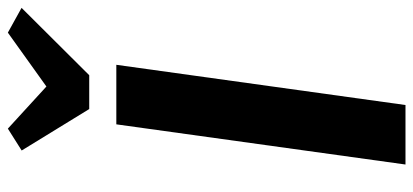

<svg xmlns="http://www.w3.org/2000/svg" viewBox="-306 -762 1067 496"><g transform="rotate(-90 228.0 -513.5)"><path d="M205.2 0H51.5L155.3 -747H309.1ZM282.2 -817H194.8L87.7 -991.5L144.2 -1027.2L253 -927.6L392.2 -1027.2L456.2 -991.8Z"/></g></svg>

Font: Merriweather Sans Variable Regular
Style: Italic
Weight: 300
Italic angle: -8°
Designer: Eben Sorkin
Foundry: Eben Sorkin
Version: Version 2.001